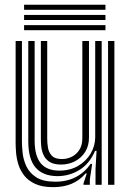

<svg xmlns="http://www.w3.org/2000/svg" viewBox="-20 -771 546 801"><path d="M202 9.8Q156 9.8 126.6 -3.9Q97.2 -17.5 80.5 -39.4Q63.8 -61.2 56.2 -86.4Q48.8 -111.5 47 -134.9Q45.2 -158.2 45.2 -174.5V-600H71.5V-179.5Q71.5 -160 74.5 -132.1Q77.5 -104.2 90.1 -77Q102.8 -49.8 131.2 -31.4Q159.8 -13 210.5 -13Q259.8 -13 296.8 -32.5Q333.8 -52 358.2 -87.5H364.5L354.8 -22V0H328.5L328.2 -5.5L342 -47.2H337Q311.5 -17.8 278.1 -4Q244.8 9.8 202 9.8ZM430.8 0V-600H457.2V0ZM234.5 -84.5Q203.5 -84.5 186.4 -95.9Q169.2 -107.2 161.6 -124.4Q154 -141.5 152.2 -159.2Q150.5 -177 150.5 -189.5V-600H177V-191Q177 -175 180 -155.5Q183 -136 196 -121.8Q209 -107.5 238.5 -107.5Q261 -107.5 280.4 -117.5Q299.8 -127.5 311.6 -146.8Q323.5 -166 323.5 -193.8V-600H351.2V-196.5Q351.2 -162.8 335.5 -137.6Q319.8 -112.5 293.4 -98.5Q267 -84.5 234.5 -84.5ZM218.2 -36.2Q159 -36.8 128.5 -72Q98 -107.2 98 -181.2V-600H124.5V-184.5Q124.5 -120.8 149.9 -90Q175.2 -59.2 228 -59.2Q272.5 -59.2 306 -79Q339.5 -98.8 358.4 -130.6Q377.2 -162.5 377.2 -198.8V-600H404.2V0H378.5V-65L382.8 -141.5H376.5Q353.8 -88.2 311.5 -62.1Q269.2 -36 218.2 -36.2ZM80.5 -730V-751.2H420V-730ZM80.5 -645V-666.2H420V-645ZM80.5 -687.5V-708.8H420V-687.5Z"/></svg>

Font: Big Shoulders Inline Text Thin ExtraBold
Style: Regular
Weight: 800
Version: Version 2.002